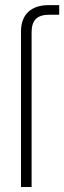

<svg xmlns="http://www.w3.org/2000/svg" viewBox="-20 -748 257 768"><path d="M64 -622.6V0H106.4V-618.2C106.4 -667 127.9 -689 176.8 -689H216.8V-727.5H174.3C104 -727.5 64 -689.5 64 -622.6Z"/></svg>

Font: Raveo Display Display ExLight
Style: Regular
Weight: 200
Designer: Jakub Foglar, Rasmus Andersson (Inter)
Foundry: Jakubfoglar.com
Version: Version 1.100;Glyphs 3.2.3 (3260)